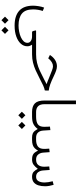

<svg xmlns="http://www.w3.org/2000/svg" viewBox="812 -1490 1123 2788"><g transform="rotate(90 1374.0 -96.5)"><path d="M139.6 -155.3Q117.2 -86.4 117.2 -14.6Q117.2 97.7 177.5 147Q237.8 196.3 351.1 196.3Q394.5 196.3 438.7 187.7Q482.9 179.2 520 162.6Q557.1 146 579.8 122.1Q602.5 98.1 602.5 66.9Q602.5 36.6 576.2 18.3Q549.8 0 507.8 0H447.8Q434.6 0 430.2 -19L422.9 -49.3Q419.9 -58.6 429.2 -58.6H711.4V0H629.9Q637.2 15.1 644.8 29.3Q652.3 43.5 652.3 70.3Q652.3 120.6 616 162.1Q579.6 203.6 512.2 228.5Q444.8 253.4 351.6 253.4Q210.9 253.4 137 186.8Q63 120.1 63 -15.1Q63 -49.8 70.1 -94.7Q77.1 -139.6 90.8 -175.3ZM369.6 393.1 420.9 341.8 472.7 393.1 420.9 444.8ZM222.2 393.1 273.4 341.8 325.2 393.1 273.4 444.8Z M691.9 0V-58.6H771.5Q836.9 -58.6 893.3 -72.5Q949.7 -86.4 1007.3 -112.8Q1064.9 -139.2 1133.3 -175.3L1202.6 -211.9Q1182.1 -218.3 1172.4 -221.7Q1162.6 -225.1 1154.1 -228.8Q1145.5 -232.4 1129.4 -239.3Q1113.3 -246.1 1079.6 -259.3Q1030.3 -279.3 997.6 -291.5Q964.8 -303.7 943.4 -303.7Q913.6 -303.7 888.2 -288.8Q862.8 -273.9 843.3 -252.9L827.6 -234.9L778.8 -259.3L796.4 -284.2Q825.2 -320.3 863 -340.8Q900.9 -361.3 943.8 -361.3Q971.2 -361.3 1006.8 -349.1Q1042.5 -336.9 1085.4 -315.9Q1155.8 -281.7 1204.8 -264.2Q1253.9 -246.6 1295.4 -242.2L1294.4 -185.5Q1263.7 -179.7 1223.1 -161.9Q1182.6 -144 1115.2 -107.9Q1055.7 -76.7 1001 -52.2Q946.3 -27.8 890.1 -13.9Q834 0 770 0Z M1620.1 0H1605.5Q1522.5 0 1481.2 -41.5Q1439.9 -83 1439.9 -183.1V-637.7H1493.2V-182.6Q1493.2 -116.7 1523.2 -87.6Q1553.2 -58.6 1605.5 -58.6H1620.1Z M1994.6 0H1980Q1941.4 0 1918.7 -10.3Q1896 -20.5 1881.3 -39.1Q1866.7 -57.6 1853 -82.5Q1825.7 -43.9 1785.9 -22Q1746.1 0 1673.3 0H1600.6V-58.6H1674.3Q1749 -58.6 1785.2 -83.7Q1821.3 -108.9 1821.8 -174.3Q1821.8 -195.3 1820.8 -217.5Q1819.8 -239.7 1818.8 -259.8L1869.6 -266.1L1876.5 -160.6Q1879.9 -112.8 1906 -85.7Q1932.1 -58.6 1980 -58.6H1994.6ZM1750.5 147.9 1801.8 96.7 1853.5 147.9 1801.8 199.7ZM1603 147.9 1654.3 96.7 1706.1 147.9 1654.3 199.7Z M2547.9 -58.6Q2590.3 -58.6 2610.4 -92.5Q2630.4 -126.5 2630.4 -181.6Q2630.4 -230 2612.3 -299.8L2664.6 -313Q2674.3 -280.3 2679.7 -249.8Q2685.1 -219.2 2685.1 -189Q2685.1 -134.3 2671.6 -91.8Q2658.2 -49.3 2628.2 -24.9Q2598.1 -0.5 2548.3 0Q2499 0 2474.9 -23.2Q2450.7 -46.4 2432.1 -83.5Q2405.8 -47.4 2374.8 -23.7Q2343.8 0 2295.4 0Q2255.4 0 2231.9 -10.7Q2208.5 -21.5 2194.3 -40.8Q2180.2 -60.1 2168 -86.9Q2152.3 -59.6 2133.8 -40Q2115.2 -20.5 2085.9 -10.3Q2056.6 0 2008.8 0H1975.1V-58.6H2009.8Q2072.3 -58.6 2107.4 -84.7Q2142.6 -110.8 2142.6 -175.3Q2142.6 -186.5 2141.6 -205.3Q2140.6 -224.1 2138.7 -249.5L2189.9 -255.4L2196.8 -160.6Q2200.2 -118.2 2224.9 -88.4Q2249.5 -58.6 2296.4 -58.6Q2351.6 -58.6 2376.5 -90.3Q2401.4 -122.1 2401.4 -175.3Q2401.4 -186.5 2400.4 -205.1Q2399.4 -223.6 2397.5 -249.5L2448.7 -255.4L2455.6 -160.6Q2458 -120.6 2480 -89.6Q2502 -58.6 2547.9 -58.6Z"/></g></svg>

Font: Vazir Thin FD-WOL-UI
Style: Thin-FD-WOL-UI
Weight: 100
Designer: Saber Rastikerdar
Foundry: Saber Rastikerdar
Version: Version 30.1.0